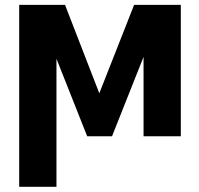

<svg xmlns="http://www.w3.org/2000/svg" viewBox="-20 -548 802 772"><path d="M57.2 -528.4H241.5L379.3 -172.9L519.2 -528.4H707V0H557.2V-319.2L430.4 0H330.6L207 -311.8V203.1H57.2Z"/></svg>

Font: Cannonade
Style: Bold
Weight: 700
Designer: Rasmus Andersson
Foundry: rsms
Version: Version 3.012;git-f93a4a705